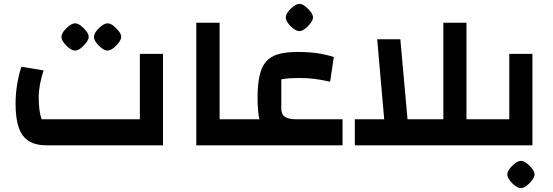

<svg xmlns="http://www.w3.org/2000/svg" viewBox="-20 -747 2843 987"><path d="M219 0Q163 0 128 -22Q93 -44 76.5 -91Q60 -138 60 -214Q60 -263 68 -312.5Q76 -362 90 -404L204 -385Q192 -348 185.5 -313.5Q179 -279 179 -247Q179 -211 182.5 -184Q186 -157 194 -134H699V-470H818V0ZM366 -487Q353 -487 336.5 -499Q320 -511 308 -527.5Q296 -544 296 -557Q296 -571 308 -587Q320 -603 336.5 -615Q353 -627 366 -627Q380 -627 395.5 -615Q411 -603 423.5 -587Q436 -571 436 -557Q436 -545 423.5 -528Q411 -511 395 -499Q379 -487 366 -487ZM533 -487Q520 -487 503.5 -499Q487 -511 475 -527.5Q463 -544 463 -557Q463 -571 475 -587Q487 -603 503.5 -615Q520 -627 533 -627Q547 -627 562.5 -615Q578 -603 590.5 -587Q603 -571 603 -557Q603 -545 590.5 -528Q578 -511 562 -499Q546 -487 533 -487Z M989 0V-630H1109V-134H1194V0ZM1194 0V-134Q1204 -134 1209 -115.5Q1214 -97 1214 -67Q1214 -36 1209 -18Q1204 0 1194 0Z M1516 0Q1455 0 1414 -12.5Q1373 -25 1349 -52.5Q1325 -80 1314.5 -127Q1304 -174 1304 -243Q1304 -311 1314 -356.5Q1324 -402 1347 -429.5Q1370 -457 1410.5 -468.5Q1451 -480 1510 -480Q1544 -480 1575.5 -477.5Q1607 -475 1637.5 -469Q1668 -463 1696 -454L1677 -327Q1633 -337 1596.5 -341.5Q1560 -346 1523 -346Q1493 -346 1469 -344.5Q1445 -343 1426 -339V-193Q1425 -161 1443.5 -147.5Q1462 -134 1500 -134H1741V0ZM1194 0V-134H1431L1521 0ZM1194 0Q1183 0 1178.5 -18Q1174 -36 1174 -67Q1174 -97 1178.5 -115.5Q1183 -134 1194 -134ZM1519 -587Q1506 -587 1489.5 -599Q1473 -611 1461 -627.5Q1449 -644 1449 -657Q1449 -671 1461 -687Q1473 -703 1489.5 -715Q1506 -727 1519 -727Q1533 -727 1548.5 -715Q1564 -703 1576.5 -687Q1589 -671 1589 -657Q1589 -645 1576.5 -628Q1564 -611 1548 -599Q1532 -587 1519 -587Z M1959 -88 1919 -545H2038L2079 -88ZM1804 0V-134H2463V0ZM2259 -88V-630H2378V-88ZM2463 0V-134Q2474 -134 2478.5 -115.5Q2483 -97 2483 -67Q2483 -36 2478.5 -18Q2474 0 2463 0Z M2463 0V-134H2661L2598 -71V-470H2717V0ZM2463 0Q2452 0 2447.5 -18Q2443 -36 2443 -67Q2443 -97 2447.5 -115.5Q2452 -134 2463 -134ZM2658 220Q2645 220 2628.5 208Q2612 196 2600 179.5Q2588 163 2588 150Q2588 136 2600 120Q2612 104 2628.5 92Q2645 80 2658 80Q2672 80 2687.5 92Q2703 104 2715.5 120Q2728 136 2728 150Q2728 162 2715.5 179Q2703 196 2687 208Q2671 220 2658 220Z"/></svg>

Font: Changa ExtraLight SemiBold
Style: Regular
Weight: 600
Version: Version 3.002; ttfautohint (v1.8.2)